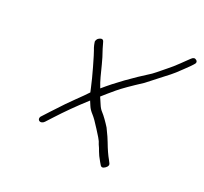

<svg xmlns="http://www.w3.org/2000/svg" viewBox="-97 -623 796 749"><g transform="rotate(20 301.0 -248.5)"><path d="M597.9 -506.5C591.3 -512.2 584.1 -511 576.3 -503L564.8 -492C557.1 -484.7 550.4 -478.2 544.6 -472.5C538.8 -466.8 532 -460.5 524.1 -453.5C516.2 -446.5 509.4 -440.8 503.7 -436.5C498 -432.2 491 -426.5 482.8 -419.5C474.6 -412.5 465.3 -405.2 454.9 -397.5C388 -355.6 330.8 -314.5 284.3 -274C278.7 -288 274.1 -302.2 270.3 -316.5C266.5 -330.8 262.5 -346.6 258.2 -363.7C254 -380.9 248 -400.5 240.3 -422.5C238.6 -427.5 237 -433 235.6 -439L232.7 -449C230.3 -457.6 224.1 -459.6 214.1 -455C209.8 -453 206.5 -450 204.3 -446C202 -442 201.4 -438.3 202.3 -435L204.1 -425C205.8 -417.7 207.9 -410.9 210.5 -404.7C213 -398.6 219.2 -378 229.2 -343C232.9 -329.7 236.8 -315.5 240.7 -300.5C244.6 -285.5 247.5 -273.2 249.5 -263.5C251.4 -253.8 252.7 -248 253.4 -246C242.3 -234 227.7 -219.4 209.6 -202.2C191.4 -185 165.6 -158.2 132.1 -122L106.3 -94C102.6 -90.7 100.6 -87 100.3 -83C100 -79 101.4 -75.8 104.3 -73.5C107.2 -71.2 110.8 -70.5 115.2 -71.5C119.5 -72.5 123.2 -74.7 126.2 -78L152.1 -106C182.8 -139.3 219.1 -176 263.4 -216C264.9 -212.7 267.6 -206.2 271.6 -196.5C275.6 -186.8 281.9 -177.5 290.3 -168.5C298.6 -159.5 309.9 -143.7 324 -121C329.7 -111.7 335.7 -102.2 341.8 -92.5C347.9 -82.8 351.7 -74 353.8 -66C357.5 -58.7 360.9 -50.3 364.1 -40.9C367.3 -31.5 373.3 -19.2 382.2 -4L388.7 7C393.1 14.3 400 14.7 409.4 8C418.9 1.3 421.4 -5.7 417.1 -13L411.5 -24C402.5 -39.5 393.1 -60.4 383.3 -86.5C379.7 -96.2 372.4 -113.7 359.7 -139C353.9 -148.3 347.7 -157.7 341 -167C334.4 -176.3 328.1 -184.2 322.2 -190.5C316.3 -196.8 311.1 -205.5 306.7 -216.5C302.3 -227.5 298.3 -236.7 294.8 -244C308.8 -256.7 325.2 -270.8 343.9 -286.5C362.6 -302.2 394.7 -324.5 439.4 -353.5C453 -363.8 472.5 -379 497.8 -399C506.3 -405.7 515.1 -412.5 524.3 -419.5C533.5 -426.5 546.8 -438.5 564.2 -455.5C570 -461.2 576.8 -467.7 584.4 -475L594.9 -486C603.4 -494 604.4 -500.8 597.9 -506.5Z"/></g></svg>

Font: Proton
Style: ExBdExtSuIt
Weight: 500
Version: Version 1.017